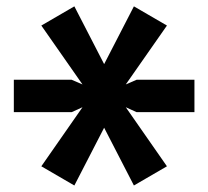

<svg xmlns="http://www.w3.org/2000/svg" viewBox="-20 -570 640 590"><path d="M107 -59 233.5 -240.5 200.5 -225.5H22.5V-325H200L233.5 -310.5L107 -491.5L208.5 -550.5L300 -373L391.5 -550.5L493 -491.5L366.5 -310.5L400 -325H577.5V-225.5H399.5L366.5 -240.5L493 -59L391.5 0L300 -177.5L208.5 0Z"/></svg>

Font: JuliaMono
Style: Bold
Weight: 700
Monospace: yes
Designer: cormullion
Foundry: corm
Version: Version 0.055; ttfautohint (v1.8.4)